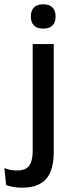

<svg xmlns="http://www.w3.org/2000/svg" viewBox="-76 -694 333 893"><path d="M76 -85V-489H174V-85ZM125 -561Q96 -561 81.8 -575.8Q67.5 -590.5 67.5 -616.5V-618.5Q67.5 -644.5 81.8 -659.2Q96 -674 125 -674Q154 -674 168.2 -659.2Q182.5 -644.5 182.5 -618.5V-616.5Q182.5 -590 168.2 -575.5Q154 -561 125 -561ZM26 179Q4.5 179 -14.8 175.5Q-34 172 -47.5 167L-55.5 87.5Q-42.5 93 -28.2 96Q-14 99 1.5 99Q44.5 99 60.2 76Q76 53 76 10.5V-130.5H174V15.5Q174 66 159.8 102.8Q145.5 139.5 113 159.2Q80.5 179 26 179Z"/></svg>

Font: Anek Odia Medium
Style: Regular
Weight: 500
Designer: Yesha Goshar & Mahesh Sahu (Odia), Yesha Goshar (Latin)
Foundry: Ek Type
Version: Version 1.003